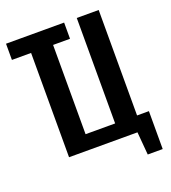

<svg xmlns="http://www.w3.org/2000/svg" viewBox="-168 -934 1083 1213"><g transform="rotate(-20 373.5 -328.0)"><path d="M636.2 -101.1H715.8V153.8H615.2L602.1 0H142.1V-701.2H13.2V-810.1H403.8V-701.2H290V-101.1H488.8V-810.1H636.2Z"/></g></svg>

Font: Oswald Medium
Style: Regular
Weight: 500
Designer: Vernon Adams
Foundry: Vernon Adams
Version: Version 4.103